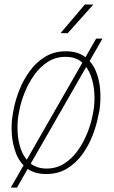

<svg xmlns="http://www.w3.org/2000/svg" viewBox="-20 -767 509 857"><path d="M437.5 -594.7 55.7 70.3H28.3L409.2 -594.7ZM36.6 -254.4 40 -274.4Q47.9 -317.9 65.9 -364Q84 -410.2 112.8 -449.7Q141.6 -489.3 181.6 -513.7Q221.7 -538.1 273.9 -538.1Q326.7 -538.1 359.9 -512.7Q393.1 -487.3 408.9 -447Q424.8 -406.7 427.5 -360.8Q430.2 -314.9 423.8 -274.4L419.4 -253.9Q411.6 -210.4 394 -164.3Q376.5 -118.2 347.7 -78.4Q318.8 -38.6 279.1 -14.4Q239.3 9.8 186 9.8Q133.3 9.8 100.6 -15.4Q67.9 -40.5 52 -81.3Q36.1 -122.1 32.7 -167.7Q29.3 -213.4 36.6 -254.4ZM66.4 -274.9 62.5 -254.4Q56.6 -219.2 58.6 -178Q60.5 -136.7 73.7 -99.6Q86.9 -62.5 114.7 -38.8Q142.6 -15.1 187 -14.6Q232.4 -14.6 267.6 -37.4Q302.7 -60.1 327.9 -95.9Q353 -131.8 369.9 -173.8Q386.7 -215.8 393.6 -253.9L397.5 -274.4Q403.3 -309.6 401.1 -350.6Q398.9 -391.6 385.5 -428.7Q372.1 -465.8 345 -489.5Q317.9 -513.2 273.4 -513.2Q229 -513.7 193.6 -491Q158.2 -468.3 132.6 -431.9Q106.9 -395.5 90.3 -354.2Q73.7 -313 66.4 -274.9ZM250.5 -619.1 358.9 -747.1 396.5 -746.6 282.2 -618.7Z"/></svg>

Font: Roboto Condensed Thin
Style: Italic
Weight: 250
Italic angle: -12°
Designer: Christian Robertson
Foundry: Google
Version: Version 3.008; 2023